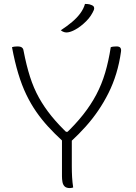

<svg xmlns="http://www.w3.org/2000/svg" viewBox="-20 -946 690 976"><path d="M352 7Q349 8 346.5 8.5Q344 9 341 9.5Q338 10 335 10Q317 10 308.5 1.5Q300 -7 297.5 -21Q295 -35 295 -50Q295 -104 295 -159Q295 -214 295 -268H345Q345 -241 345 -212.5Q345 -184 345 -156Q345 -128 345 -100Q345 -72 346.5 -45.5Q348 -19 352 7ZM41 -706Q46 -708 53.5 -709Q61 -710 68 -710Q78 -710 84.5 -708Q91 -706 95 -701Q99 -696 100 -687Q114 -614 132.5 -556Q151 -498 178 -449.5Q205 -401 242 -355.5Q279 -310 330 -262L291 -276H349L308 -261Q363 -313 402.5 -363Q442 -413 469.5 -465Q497 -517 514.5 -576Q532 -635 543 -706Q548 -708 555.5 -709Q563 -710 572 -710Q587 -710 592 -703Q597 -696 595 -683Q587 -625 571 -572.5Q555 -520 531.5 -473Q508 -426 479 -383.5Q450 -341 415.5 -302.5Q381 -264 342 -228Q329 -228 320 -228Q311 -228 306 -228.5Q301 -229 298.5 -230Q296 -231 295 -232Q257 -267 224.5 -302.5Q192 -338 164.5 -377.5Q137 -417 114 -464.5Q91 -512 73 -571.5Q55 -631 41 -706ZM412 -926Q419 -926 424.5 -925.5Q430 -925 435 -924Q440 -923 446 -920Q456 -916 458 -909Q460 -902 457 -895Q451 -881 441.5 -866.5Q432 -852 418.5 -838.5Q405 -825 389.5 -813Q374 -801 356 -792Q346 -787 336 -784Q326 -781 318 -781Q314 -781 309 -782Q304 -783 299 -785.5Q294 -788 289 -792Q321 -813 346 -834Q371 -855 388 -878Q405 -901 412 -926Z"/></svg>

Font: Recursive Casual Light
Style: Regular
Weight: 300
Version: Version 1.047